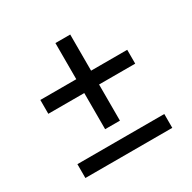

<svg xmlns="http://www.w3.org/2000/svg" viewBox="-136 -769 863 865"><g transform="rotate(-30 295.5 -337.0)"><path d="M334 -634V-446H522V-374H334V-186H257V-374H70V-446H257V-634ZM522 -40H70V-112H522Z"/></g></svg>

Font: Bitter Pro Medium
Style: Regular
Weight: 500
Designer: Sol Matas, and Bitter project Authors
Foundry: Sol Matas
Version: Version 1.010